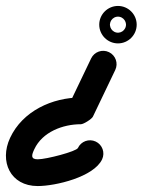

<svg xmlns="http://www.w3.org/2000/svg" viewBox="-53 -569 480 646"><path d="M313.6 -393.6C291.2 -404.3 264.4 -394.9 253.6 -372.4C228.5 -320.1 203.5 -267.8 178.4 -215.4C176.4 -211.3 188.9 -217.7 200.7 -225.1C212.5 -232.5 223.6 -241 219 -241C122.9 -241 23 -195.4 -19.1 -105C-55.8 -26.2 -18.7 57 74 57C133.8 57 262.9 26.4 290.6 -33C301.1 -55.5 291.4 -82.3 268.9 -92.8C246.3 -103.3 219.6 -93.5 209.1 -71C203.7 -59.5 103.3 -33 74 -33C48.9 -33 53.5 -47.8 62.5 -67C89.5 -125 158.4 -151 219 -151C223.6 -151 232.8 -155.3 241.2 -160.7C249.7 -166 257.6 -172.4 259.6 -176.6C284.6 -228.9 309.7 -281.2 334.8 -333.6C345.5 -356 336.1 -382.8 313.6 -393.6ZM346.1 -459.1C345.4 -459.1 344.7 -459 343.9 -459C344.6 -459 342.4 -458.9 339.7 -459.3C336.9 -459.8 334.2 -460.7 331.6 -462C323.4 -466.3 317.8 -474.6 317 -483.9C317 -484.6 317 -485.3 316.9 -486C317 -486.7 317 -487.4 317 -488.1C317.8 -497.4 323.4 -505.7 331.6 -510C334.2 -511.3 336.9 -512.2 339.7 -512.7C342.4 -513.1 344.6 -513 343.9 -513C343.3 -513 345.5 -513.1 348.2 -512.7C351 -512.2 353.7 -511.3 356.3 -510C364.5 -505.7 370.1 -497.4 370.9 -488.1C370.9 -487.4 370.9 -486.7 370.9 -486C370.9 -486.7 371 -484.4 370.6 -481.8C370.2 -478.9 369.2 -476.2 367.9 -473.7C363.7 -465.4 355.3 -459.8 346.1 -459.1ZM406.9 -486C406.9 -520.7 378.6 -549 343.9 -549C309.3 -549 280.9 -520.7 280.9 -486C280.9 -451.3 309.3 -423 343.9 -423C378.6 -423 406.9 -451.3 406.9 -486Z"/></svg>

Font: FRB American Cursive Guidelines Black
Style: Bold Italic
Weight: 900
Italic angle: -25°
Version: Version 2.0;Modular Font Editor K font №1